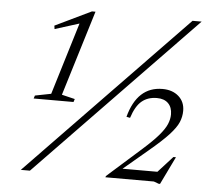

<svg xmlns="http://www.w3.org/2000/svg" viewBox="-50 -725 856 787"><g transform="rotate(5 378.0 -332.0)"><path d="M63 0 711 -670H748.5L100.5 0ZM692 -107 636.5 7.5H631L610.5 0H411L413 -5.5L553 -130Q594 -166.5 616.5 -192.8Q639 -219 647.8 -239.8Q656.5 -260.5 656.5 -280Q656.5 -309 640 -325.5Q623.5 -342 593.5 -342Q556.5 -342 531.5 -321.5Q506.5 -301 490.5 -251.5L475.5 -254.5Q509.5 -381 613 -381Q654 -381 679.5 -358.5Q705 -336 705 -299Q705 -275 695.5 -252.2Q686 -229.5 658.5 -199.5Q631 -169.5 576.5 -124L478 -41H621.5L681.5 -107ZM160 -321.5 250.5 -618.5 150.5 -587 148.5 -601 297 -672.5H311.5L204 -321.5L258 -308.5L254 -296H90L94 -308.5Z"/></g></svg>

Font: Newsreader Text Light
Style: Italic
Weight: 300
Italic angle: -17°
Designer: Hugues Gentile
Foundry: Production Type
Version: Version 1.001